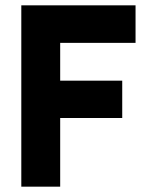

<svg xmlns="http://www.w3.org/2000/svg" viewBox="-20 -701 553 721"><path d="M163 -258V-398H439V-258ZM206 0H60V-681H489V-540H155L206 -601Z"/></svg>

Font: Gabarito
Style: Bold
Weight: 700
Designer: Leandro Assis / Alvaro Franca / Felipe Casaprima
Foundry: Naipe Foundry
Version: Version 1.000